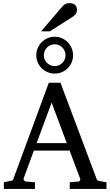

<svg xmlns="http://www.w3.org/2000/svg" viewBox="-20 -1222 714 1242"><path d="M314 -558.1 216.8 -295.9H412.1ZM431.2 0V-43L488.8 -47.9Q493.7 -47.9 497.1 -54.4Q500.5 -61 499 -64.9L430.2 -248H199.2L132.8 -67.9Q131.8 -64.9 132.8 -61.5Q133.8 -58.1 136.2 -54.9Q138.7 -51.8 141.6 -49.8Q144.5 -47.9 147 -47.9L206.1 -43V0H4.9V-43L63 -55.2L295.9 -687H371.1L603 -69.8Q606.4 -59.6 609.6 -56.2Q612.8 -52.7 624 -50.8L668.9 -43V0ZM403.8 -864.3Q403.8 -878.9 398.4 -891.8Q393.1 -904.8 383.5 -914.6Q374 -924.3 361.3 -929.9Q348.6 -935.5 334 -935.5Q319.3 -935.5 306.4 -929.9Q293.5 -924.3 283.9 -914.6Q274.4 -904.8 269 -891.8Q263.7 -878.9 263.7 -864.3Q263.7 -850.1 269 -837.4Q274.4 -824.7 283.9 -815.2Q293.5 -805.7 306.4 -800Q319.3 -794.4 334 -794.4Q348.6 -794.4 361.3 -800Q374 -805.7 383.5 -815.2Q393.1 -824.7 398.4 -837.4Q403.8 -850.1 403.8 -864.3ZM452.6 -864.3Q452.6 -839.8 443.4 -818.4Q434.1 -796.9 418 -780.8Q401.9 -764.6 380.4 -755.4Q358.9 -746.1 334 -746.1Q309.1 -746.1 287.4 -755.4Q265.6 -764.6 249.5 -780.8Q233.4 -796.9 224.1 -818.4Q214.8 -839.8 214.8 -864.3Q214.8 -889.2 224.1 -910.9Q233.4 -932.6 249.5 -949Q265.6 -965.3 287.4 -974.9Q309.1 -984.4 334 -984.4Q358.9 -984.4 380.4 -974.9Q401.9 -965.3 418 -949Q434.1 -932.6 443.4 -910.9Q452.6 -889.2 452.6 -864.3ZM478 -1156.7Q478 -1143.1 471.4 -1133.3Q464.8 -1123.5 455.1 -1116.7L302.7 -1019.5H246.1L378.9 -1174.8Q384.8 -1181.2 389.6 -1186.3Q394.5 -1191.4 400.4 -1194.8Q406.2 -1198.2 413.8 -1200Q421.4 -1201.7 432.1 -1201.7Q445.3 -1201.7 454.1 -1197.5Q462.9 -1193.4 468.3 -1187Q473.6 -1180.7 475.8 -1172.6Q478 -1164.6 478 -1156.7Z"/></svg>

Font: Charis SIL APac
Style: Regular
Weight: 400
Foundry: SIL International
Version: Version 5.000